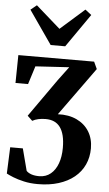

<svg xmlns="http://www.w3.org/2000/svg" viewBox="-68 -887 663 1165"><g transform="rotate(5 264.0 -304.0)"><path d="M208 237Q161 237 122.8 228.2Q84.5 219.5 57.2 208.5Q30 197.5 15.5 189.5L22 29H99L134 163Q145.5 175 165.2 181.8Q185 188.5 213 188.5Q253.5 188 282 164.5Q310.5 141 325.5 99.8Q340.5 58.5 340.5 5Q340.5 -38 332.8 -69.2Q325 -100.5 310 -120.8Q295 -141 273 -150.8Q251 -160.5 221.5 -160.5Q198 -160.5 177.2 -156Q156.5 -151.5 141 -142.5L111 -171L273.5 -401.5L336.5 -486L131.5 -473.5L96.5 -362.5H20L22.5 -532.5L484 -533L504 -489.5L292.5 -196Q358.5 -199 407.8 -175.8Q457 -152.5 483.8 -109Q510.5 -65.5 510.5 -7Q510.5 47.5 489.8 92.5Q469 137.5 429.5 169.8Q390 202 334 219.5Q278 237 208 237ZM212.5 -610.5 71.5 -813.5 108.5 -843.5 257 -713 404 -843 442 -813.5 301 -610.5Z"/></g></svg>

Font: Merriweather 72pt ExtraBold
Style: Regular
Weight: 800
Version: Version 2.100